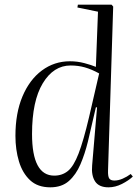

<svg xmlns="http://www.w3.org/2000/svg" viewBox="-20 -787 599 821"><path d="M442 -59Q441 -33 447 -24Q453 -15 469 -15Q486 -15 504.5 -23Q523 -31 539 -43L548 -32Q530 -15 501.5 -0.5Q473 14 444 14Q403 14 386.5 -11.5Q370 -37 374 -80L395 -328H390L356 -182Q343 -129 324 -84.5Q305 -40 274.5 -13Q244 14 195 14Q141 14 108.5 -16.5Q76 -47 61 -97Q46 -147 46 -206Q46 -303 76 -374.5Q106 -446 159 -485.5Q212 -525 279 -525Q311 -525 341 -517Q371 -509 390 -501L399 -737L311 -755L313 -767H457L464 -759ZM212 -36Q246 -36 270.5 -56Q295 -76 316 -130.5Q337 -185 361 -287L404 -473Q371 -491 342.5 -499Q314 -507 282 -507Q209 -507 163 -431Q117 -355 117 -214Q117 -36 212 -36Z"/></svg>

Font: Literata 72pt Light
Style: Italic
Weight: 300
Italic angle: -2°
Designer: Latin by Veronika Burian and Jose Scaglione. Greek by Irene Vlachou. Cyrillic by Vera Evstafieva
Foundry: TypeTogether
Version: Version 3.002